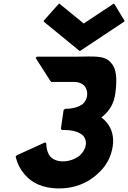

<svg xmlns="http://www.w3.org/2000/svg" viewBox="-20 -1036 720 1078"><path d="M333 -130C299 -130 277 -142 262 -157C238 -188 240 -230 240 -230L234 -237L76 -165L68 -158C68 -158 75 -109 114 -62L115 -61L121 -54C155 -14 213 22 313 22C393 22 465 -5 519 -52L520 -53L528 -60C574 -100 604 -153 613 -215C621 -270 607 -314 580 -347L574 -354C566 -363 559 -369 549 -377C550 -378 554 -380 556 -382L564 -389C597 -418 620 -458 627 -508C640 -600 631 -651 607 -679L601 -686C566 -727 499 -718 420 -718H188L180 -711L262 -583L268 -576H398C422 -576 442 -567 455 -553C476 -525 476 -483 446 -453C426 -437 392 -425 345 -425L337 -418L322 -313L328 -306C389 -308 428 -294 449 -272C474 -240 463 -196 428 -163C404 -144 371 -130 333 -130ZM672 -911 680 -918 625 -1009 619 -1016 450 -904 313 -1016 305 -1009 224 -918 230 -911 428 -749Z"/></svg>

Font: Hussar Woodtype
Style: BlkObl
Weight: 900
Foundry: Cannot Into Space Fonts
Version: Version 1.07